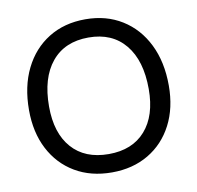

<svg xmlns="http://www.w3.org/2000/svg" viewBox="-76 -738 846 825"><g transform="rotate(-10 347.0 -326.0)"><path d="M42.5 -317.5Q42.5 -420.5 80.5 -497.5Q118.5 -574.5 187.2 -617.2Q256 -660 348 -660Q439 -660 507.8 -617.2Q576.5 -574.5 614.5 -497.5Q652.5 -420.5 652.5 -317.5Q652.5 -220 614.5 -146.8Q576.5 -73.5 507.8 -32.8Q439 8 348 8Q256 8 187.2 -32.8Q118.5 -73.5 80.5 -146.8Q42.5 -220 42.5 -317.5ZM565 -317.5Q565 -442 508 -511.2Q451 -580.5 348 -580.5Q244 -580.5 187 -511.2Q130 -442 130 -317.5Q130 -201.5 187 -136.8Q244 -72 348 -72Q451 -72 508 -136.8Q565 -201.5 565 -317.5Z"/></g></svg>

Font: Overused Grotesk
Style: Regular
Weight: 450
Version: Version 0.004